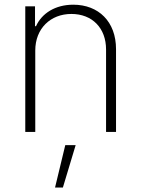

<svg xmlns="http://www.w3.org/2000/svg" viewBox="-20 -573 614 834"><path d="M133.2 -353.7C133.2 -448.9 199.2 -512.4 290.1 -512.4C380.7 -512.4 440.7 -451 440.7 -358V0H484V-359.7C484 -479 408 -552.6 298.3 -552.6C220.5 -552.6 161.9 -515.6 136.4 -459.2H132.1V-545.5H89.8V0H133.2ZM219.1 241.5H253.2L308.6 57.5H263.5Z"/></svg>

Font: Karasuma Gothic
Style: Thin
Weight: 200
Designer: Rasmus Andersson / Ryoko Ishizuka
Foundry: rsms
Version: Version 1.00